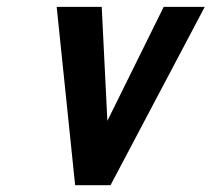

<svg xmlns="http://www.w3.org/2000/svg" viewBox="-20 -544 622 564"><path d="M200.7 0 146.5 -523.9H278.8L295.4 -189L460.9 -523.9H581.5L304.7 0Z"/></svg>

Font: Tuffy
Style: BoldItalic
Weight: 700
Italic angle: -12°
Designer: Thatcher Ulrich, Karoly Barta, Michael Everson
Version: Version 001.271